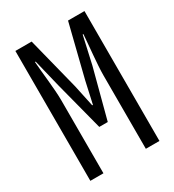

<svg xmlns="http://www.w3.org/2000/svg" viewBox="-178 -838 855 941"><g transform="rotate(-30 250.0 -367.5)"><path d="M55 0H129V-415C129 -476 115 -580 111 -640H115L153 -484L225 -207H273L346 -484L381 -640H385C381 -580 369 -476 369 -415V0H446V-735H353L279 -438L252 -316H248L222 -438L147 -735H55Z"/></g></svg>

Font: Noto Sans Mono CJK JP Regular
Style: Regular
Weight: 400
Designer: Ryoko NISHIZUKA (kana & ideographs); Paul D. Hunt (Latin, Greek & Cyrillic); Wenlong ZHANG (bopomofo); Sandoll Communica
Foundry: Adobe Systems Incorporated
Version: Version 1.004;PS 1.004;hotconv 1.0.82;makeotf.lib2.5.63406